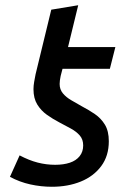

<svg xmlns="http://www.w3.org/2000/svg" viewBox="-20 -701 503 734"><path d="M178 13Q137 13 96 4Q55 -5 18 -25L55 -107Q91 -88 124 -79.5Q157 -71 191 -71Q223 -71 247 -79Q271 -87 284.5 -104Q298 -121 298 -145Q298 -168 285 -183Q272 -198 251 -209.5Q230 -221 207 -233Q182 -246 159.5 -262Q137 -278 122.5 -301.5Q108 -325 108 -360Q108 -373 110.5 -387.5Q113 -402 116 -417L176 -664L279 -681L240 -521H421L400 -438H219L212 -411Q210 -401 209 -394Q208 -387 208 -380Q208 -359 220.5 -344Q233 -329 253 -317.5Q273 -306 294 -294Q319 -281 342.5 -265Q366 -249 381 -224.5Q396 -200 396 -161Q396 -105 367 -66Q338 -27 289 -7Q240 13 178 13Z"/></svg>

Font: Ubuntu Sans Medium
Style: Italic
Weight: 500
Italic angle: -13.5°
Designer: Dalton Maag Ltd
Foundry: Dalton Maag Ltd
Version: Version 1.006